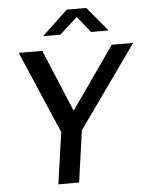

<svg xmlns="http://www.w3.org/2000/svg" viewBox="-59 -932 761 980"><g transform="rotate(-5 321.5 -442.0)"><path d="M199.8 0 237.8 -264.5 56.8 -686H177.5L308.5 -372H313.5L533.5 -686H643.2L343.5 -264.5L306.2 0ZM188 -760.2 320.2 -884.5H420.5L523.2 -760.2H434L354.5 -859.2H386.2L276.5 -760.2Z"/></g></svg>

Font: Chivo Medium
Style: Italic
Weight: 500
Italic angle: -8.05°
Designer: Hector Gatti
Foundry: Omnibus-Type
Version: Version 2.002